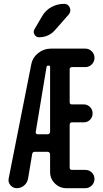

<svg xmlns="http://www.w3.org/2000/svg" viewBox="-20 -985 540 1005"><path d="M201.2 -901.4Q218.8 -931.6 249.5 -948.2Q280.3 -964.8 315.4 -964.8Q336.9 -964.8 345.2 -945.3Q353.5 -925.8 339.8 -909.2L267.6 -827.1Q234.4 -790 184.6 -790Q168 -790 160.2 -804.7Q152.3 -819.3 161.1 -833ZM223.6 -634.8 167 -293.9Q166 -290 168.9 -286.1Q171.9 -282.2 176.8 -282.2H230.5Q234.4 -282.2 238.3 -286.1Q242.2 -290 242.2 -293.9V-634.8Q242.2 -641.6 234.4 -641.6Q224.6 -641.6 223.6 -634.8ZM67.4 0Q47.9 0 34.7 -15.6Q21.5 -31.2 25.4 -50.8L143.6 -647.5Q150.4 -683.6 179.7 -707Q209 -730.5 246.1 -730.5H426.8Q446.3 -730.5 460.4 -716.3Q474.6 -702.1 474.6 -682.1Q474.6 -662.1 460.4 -647.9Q446.3 -633.8 426.8 -633.8H356.4Q351.6 -633.8 348.1 -630.9Q344.7 -627.9 344.7 -623V-449.2Q344.7 -444.3 347.7 -441.4Q350.6 -438.5 356.4 -438.5H418.9Q437.5 -438.5 451.2 -424.8Q464.8 -411.1 464.8 -391.6Q464.8 -372.1 451.7 -358.4Q438.5 -344.7 418.9 -344.7H356.4Q351.6 -344.7 348.1 -341.3Q344.7 -337.9 344.7 -334V-107.4Q344.7 -102.5 347.7 -99.1Q350.6 -95.7 356.4 -95.7H426.8Q446.3 -95.7 460.4 -82Q474.6 -68.4 474.6 -48.3Q474.6 -28.3 460.4 -14.2Q446.3 0 426.8 0H327.1Q292 0 267.1 -24.9Q242.2 -49.8 242.2 -85V-178.7Q242.2 -182.6 238.3 -186.5Q234.4 -190.4 230.5 -190.4H162.1Q150.4 -190.4 148.4 -178.7L127 -50.8Q123 -28.3 106.4 -14.2Q89.8 0 67.4 0Z"/></svg>

Font: Rounded-X Mgen+ 2m medium
Style: Regular
Weight: 500
Designer: [Source Han Sans]
Ryoko NISHIZUKA  (kana & ideographs); Paul D. Hunt (Latin, Greek & Cyrillic); Wenlong ZHANG  (bopomofo
Version: Version 1.059.20150602